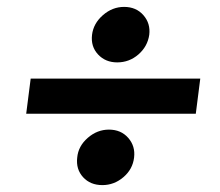

<svg xmlns="http://www.w3.org/2000/svg" viewBox="-20 -615 638 557"><path d="M56 -285 69 -387H561L548 -285ZM247 -514Q251 -547 278.5 -571Q306 -595 340 -595Q375 -595 396 -571Q417 -547 413 -514Q408 -480 381.5 -457Q355 -434 320 -434Q286 -434 264.5 -457Q243 -480 247 -514ZM204 -158Q207 -191 234.5 -215Q262 -239 296 -239Q331 -239 352 -215Q373 -191 369 -158Q365 -124 338 -101Q311 -78 277 -78Q242 -78 221 -101Q200 -124 204 -158Z"/></svg>

Font: Aleo ExtraBold
Style: Italic
Weight: 800
Italic angle: -7°
Designer: Alessio Laiso
Foundry: Alessio Laiso
Version: Version 2.001;gftools[0.9.29]